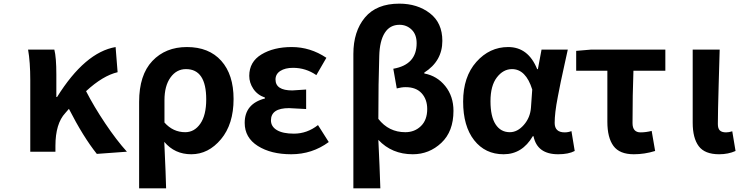

<svg xmlns="http://www.w3.org/2000/svg" viewBox="-20 -832 4054 1053"><path d="M676 0 511 12Q436 -82 358 -235L338 -212Q284 -154 284 -32V0H146V-393Q146 -492 134 -560H278Q289 -517 289 -423V-300H293Q446 -545 614 -574L625 -436Q544 -417 452 -332Q495 -248 557 -155.5Q619 -63 676 0Z M743 201V-273Q743 -421 815.5 -497.5Q888 -574 1005 -574Q1126 -574 1193.5 -498.5Q1261 -423 1261 -289Q1261 -151 1192 -68.5Q1123 14 1029 14Q938 14 881 -54Q890 143 891 201ZM996 -107Q1046 -107 1078.5 -153.5Q1111 -200 1111 -287Q1111 -453 1000 -453Q948 -453 915 -407Q882 -361 882 -283V-160Q929 -107 996 -107Z M1577 14Q1466 14 1394 -31.5Q1322 -77 1322 -158Q1322 -263 1433 -292V-297Q1392 -311 1369.5 -344.5Q1347 -378 1347 -416Q1347 -493 1414 -533.5Q1481 -574 1580 -574Q1682 -574 1770 -515L1715 -420Q1657 -460 1587 -460Q1544 -460 1517.5 -443Q1491 -426 1491 -396Q1491 -336 1583 -336Q1594 -336 1659 -341V-234Q1579 -239 1565 -239Q1466 -239 1466 -172Q1466 -138 1498.5 -118.5Q1531 -99 1592 -99Q1664 -99 1724 -146L1783 -53Q1692 14 1577 14Z M1918 201V-536Q1918 -660 1981.5 -736Q2045 -812 2170 -812Q2269 -812 2337.5 -759.5Q2406 -707 2406 -608Q2406 -497 2307 -434V-429Q2377 -416 2422 -360Q2467 -304 2467 -224Q2467 -111 2400.5 -48.5Q2334 14 2244 14Q2129 14 2055 -65Q2058 -13 2061.5 78.5Q2065 170 2066 201ZM2203 -107Q2254 -107 2288.5 -140.5Q2323 -174 2323 -234Q2323 -287 2292.5 -320.5Q2262 -354 2205 -354Q2182 -354 2156 -347L2137 -455Q2265 -477 2265 -595Q2265 -643 2237.5 -669.5Q2210 -696 2171 -696Q2118 -696 2090 -651.5Q2062 -607 2060 -525Q2055 -381 2055 -180Q2112 -107 2203 -107Z M2742 14Q2641 14 2580.5 -63Q2520 -140 2520 -275Q2520 -411 2592.5 -492.5Q2665 -574 2767 -574Q2877 -574 2926 -453H2930L2950 -560H3094Q3090 -540 3076 -478Q3062 -416 3055.5 -383.5Q3049 -351 3039.5 -302.5Q3030 -254 3026 -219Q3022 -184 3022 -158Q3022 -106 3077 -106Q3096 -106 3114 -113L3132 -4Q3098 14 3041 14Q2926 14 2906 -85H2902Q2844 14 2742 14ZM2776 -107Q2818 -107 2853 -147Q2888 -187 2892 -242L2899 -341Q2864 -453 2788 -453Q2740 -453 2705 -407.5Q2670 -362 2670 -277Q2670 -193 2698 -150Q2726 -107 2776 -107Z M3456 14Q3378 14 3344.5 -31.5Q3311 -77 3311 -164V-444H3140V-553L3222 -560H3629V-444H3454Q3449 -313 3449 -157Q3449 -106 3493 -106Q3522 -106 3554 -114L3573 -4Q3515 14 3456 14Z M3924 14Q3845 14 3812 -30.5Q3779 -75 3779 -159V-560H3927Q3926 -525 3921.5 -369Q3917 -213 3917 -152Q3917 -127 3928 -116.5Q3939 -106 3962 -106Q3978 -106 3996 -112L4014 -4Q3974 14 3924 14Z"/></svg>

Font: NotoSansHansBold
Style: Bold
Weight: 700
Designer: Ryoko NISHIZUKA  (kana & ideographs); Paul D. Hunt (Latin, Greek & Cyrillic); Wenlong ZHANG  (bopomofo); Sandoll Communi
Foundry: Adobe Systems Incorporated
Version: Version 1.00;December 8, 2021;FontCreator 13.0.0.2675 64-bit